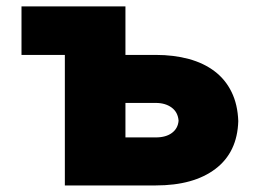

<svg xmlns="http://www.w3.org/2000/svg" viewBox="-20 -565 779 585"><path d="M454.5 0H177.6V-397.7H45.5V-545.5H362.2V-397.7H454.5Q509.6 -397.7 555.2 -385.3Q600.9 -372.9 633.9 -347.8Q666.9 -322.8 685.5 -284.8Q704.2 -246.8 706 -196Q703.1 -100.9 636.4 -50.4Q570 0 454.5 0ZM454.5 -146.3Q485.8 -146.3 504.1 -160.2Q522.4 -174 524.1 -197.4Q522 -223.4 502.8 -237.4Q483.7 -251.4 454.5 -251.4H362.2V-146.3Z"/></svg>

Font: Linik Sans Black
Style: Regular
Weight: 900
Designer: Fonts by Rasmus Andersson / Changes by Cristiano Sobral with parts from Marc Monis
Foundry: rsms
Version: Version 3.020; ttfautohint (v1.6)